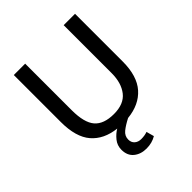

<svg xmlns="http://www.w3.org/2000/svg" viewBox="-230 -762 1100 1100"><g transform="rotate(-45 320.0 -212.0)"><path d="M72 -630H164V-253Q164 -152 201 -109Q238 -66 320 -66Q401 -66 438.5 -114Q476 -162 476 -241V-630H568V-244Q568 -126 513.5 -64.5Q459 -3 361 7Q322 27 298 46.5Q274 66 274 95Q274 119 289.5 132.5Q305 146 329 146Q358 146 379 138L392 185Q357 206 312 206Q266 206 235.5 181Q205 156 205 109Q205 74 226.5 47.5Q248 21 274 6Q177 -5 124.5 -66Q72 -127 72 -249Z"/></g></svg>

Font: Mukta Mahee
Style: Regular
Weight: 400
Designer: Shuchita Grover, Noopur Datye, Girish Dalvi, Yashodeep Gholap
Foundry: Ek Type
Version: Version 2.538;PS 1.000;hotconv 16.6.51;makeotf.lib2.5.65220;